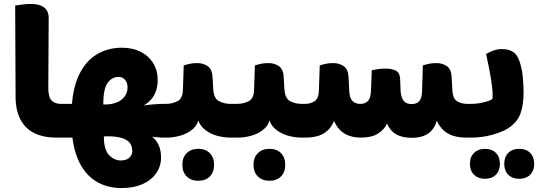

<svg xmlns="http://www.w3.org/2000/svg" viewBox="-20 -698 2730 974"><path d="M227 -607 225 -252Q225 -206 241.5 -188.5Q258 -171 289 -171H305V0H261Q202 0 156.5 -21.5Q111 -43 85.5 -88.5Q60 -134 59 -205L57 -670Q69 -672 91.5 -675Q114 -678 138 -678Q181 -678 204 -660Q227 -642 227 -607ZM305 0V-171Q315 -155 320 -134Q325 -113 325 -86Q325 -59 320 -37Q315 -15 305 0Z M598 256Q520 256 464 220Q408 184 377 113.5Q346 43 343 -60V-132Q346 -242 379 -314Q412 -386 469 -421Q526 -456 599 -456Q652 -456 693 -435.5Q734 -415 757 -378Q780 -341 780 -291Q780 -258 768.5 -229Q757 -200 731.5 -178.5Q706 -157 664 -145L666 -46Q733 -27 765 8Q797 43 797 101Q797 145 772.5 180.5Q748 216 703 236Q658 256 598 256ZM593 116Q621 116 636 102Q651 88 651 69Q651 37 632.5 20.5Q614 4 581.5 -2Q549 -8 507 -6Q507 62 533.5 89Q560 116 593 116ZM289 0V-171H379L519 -115Q596 -138 665 -154.5Q734 -171 819 -171H839V0H818Q762 0 713 -11.5Q664 -23 617 -39Q570 -55 519 -68L379 0ZM504 -168H513Q545 -168 571 -178Q597 -188 612 -208Q627 -228 627 -256Q627 -279 614 -293.5Q601 -308 581 -308Q549 -308 526.5 -278.5Q504 -249 504 -168ZM839 0V-171Q849 -155 854 -134Q859 -113 859 -86Q859 -59 854 -37Q849 -15 839 0Z M795 0V-171H821Q853 -171 880 -184.5Q907 -198 908 -244L912 -366Q927 -371 943 -374.5Q959 -378 981 -378Q1010 -378 1033 -363Q1056 -348 1058 -308L1062 -244Q1065 -198 1091.5 -184.5Q1118 -171 1150 -171H1172V0H1148Q1113 0 1077 -10.5Q1041 -21 1014.5 -44.5Q988 -68 980 -107L990 -108Q986 -68 959.5 -44.5Q933 -21 897 -10.5Q861 0 828 0ZM1172 0V-171Q1182 -155 1187 -134Q1192 -113 1192 -86Q1192 -59 1187 -37Q1182 -15 1172 0ZM986 219Q949 219 927 197Q905 175 905 138Q905 101 927 79Q949 57 986 57Q1023 57 1044.5 79Q1066 101 1066 138Q1066 175 1044.5 197Q1023 219 986 219Z M1156 0V-171H1182Q1214 -171 1241 -184.5Q1268 -198 1269 -244L1273 -366Q1288 -371 1304 -374.5Q1320 -378 1342 -378Q1371 -378 1394 -363Q1417 -348 1419 -308L1423 -244Q1426 -198 1452.5 -184.5Q1479 -171 1511 -171H1533V0H1509Q1474 0 1438 -10.5Q1402 -21 1375.5 -44.5Q1349 -68 1341 -107L1351 -108Q1347 -68 1320.5 -44.5Q1294 -21 1258 -10.5Q1222 0 1189 0ZM1533 0V-171Q1543 -155 1548 -134Q1553 -113 1553 -86Q1553 -59 1548 -37Q1543 -15 1533 0ZM1347 219Q1310 219 1288 197Q1266 175 1266 138Q1266 101 1288 79Q1310 57 1347 57Q1384 57 1405.5 79Q1427 101 1427 138Q1427 175 1405.5 197Q1384 219 1347 219Z M1931 -131 1957 -134Q1957 -101 1943 -70.5Q1929 -40 1897 -20Q1865 0 1812 0Q1741 0 1703.5 -40Q1666 -80 1664 -135L1682 -134Q1684 -80 1646 -40Q1608 0 1531 0H1517V-171H1528Q1553 -171 1575 -184Q1597 -197 1598 -243L1602 -366Q1617 -371 1633 -374.5Q1649 -378 1671 -378Q1700 -378 1723 -363Q1746 -348 1748 -308L1752 -234Q1754 -200 1768.5 -185.5Q1783 -171 1808 -171Q1833 -171 1847 -186Q1861 -201 1862 -239L1866 -342Q1881 -345 1898 -347.5Q1915 -350 1937 -350Q1966 -350 1987.5 -340Q2009 -330 2010 -294L2012 -238Q2014 -205 2027 -187.5Q2040 -170 2068 -170Q2094 -170 2107 -185Q2120 -200 2121 -234L2125 -366Q2140 -371 2156 -374.5Q2172 -378 2194 -378Q2223 -378 2246 -363Q2269 -348 2271 -308L2275 -239Q2277 -197 2299.5 -184Q2322 -171 2350 -171H2362V0H2345Q2268 0 2228.5 -38.5Q2189 -77 2187 -132L2202 -134Q2202 -73 2169.5 -36Q2137 1 2070 1Q2001 1 1968 -33.5Q1935 -68 1931 -131ZM2362 0V-171Q2372 -155 2377 -134Q2382 -113 2382 -86Q2382 -59 2377 -37Q2372 -15 2362 0Z M2346 0V-171H2370Q2390 -171 2412 -174.5Q2434 -178 2452.5 -184Q2471 -190 2478 -196Q2481 -220 2476 -260Q2471 -300 2462.5 -344.5Q2454 -389 2446 -424Q2458 -432 2480 -440.5Q2502 -449 2526 -449Q2566 -449 2589 -430Q2612 -411 2624 -357Q2629 -337 2631.5 -313Q2634 -289 2635 -267Q2636 -245 2636 -229Q2636 -164 2619.5 -120Q2603 -76 2556 -46Q2525 -27 2474.5 -13.5Q2424 0 2374 0ZM2440 209Q2406 209 2385 188.5Q2364 168 2364 133Q2364 98 2385 77.5Q2406 57 2440 57Q2475 57 2495.5 77.5Q2516 98 2516 133Q2516 168 2495.5 188.5Q2475 209 2440 209ZM2614 209Q2579 209 2558.5 188.5Q2538 168 2538 133Q2538 98 2558.5 77.5Q2579 57 2614 57Q2649 57 2669.5 77.5Q2690 98 2690 133Q2690 168 2669.5 188.5Q2649 209 2614 209Z"/></svg>

Font: Baloo Bhaijaan 2 ExtraBold
Style: Regular
Weight: 800
Designer: Sanskriti Dholi, Noopur Datye and Ek Type
Foundry: Ek Type
Version: Version 1.701